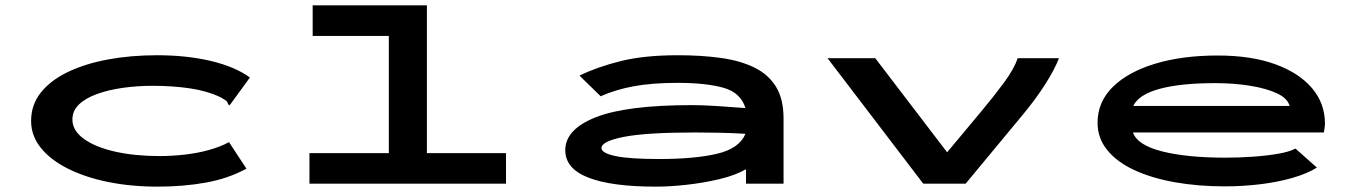

<svg xmlns="http://www.w3.org/2000/svg" viewBox="-20 -685 5040 716"><path d="M568 11Q468 11 382.5 -6.5Q297 -24 232.5 -56.5Q168 -89 132 -134Q96 -179 96 -234Q96 -294 132 -339.5Q168 -385 232 -416Q296 -447 381.5 -463Q467 -479 566 -479Q677 -479 767 -457.5Q857 -436 912 -396L842 -300L836 -292L830 -297Q829 -305 823 -309.5Q817 -314 803 -322Q753 -346 688.5 -355.5Q624 -365 550 -365Q492 -365 438.5 -357.5Q385 -350 342 -334.5Q299 -319 274.5 -295.5Q250 -272 250 -239Q250 -198 293 -167Q336 -136 409.5 -119.5Q483 -103 575 -103Q621 -103 669.5 -108.5Q718 -114 760.5 -126Q803 -138 834 -155L899 -56Q831 -19 747.5 -4Q664 11 568 11Z M1134 0V-114H1430V-551H1146V-665H1572V-114H1867V0Z M2425 11Q2261 11 2174.5 -22.5Q2088 -56 2088 -125Q2088 -203 2202.5 -248Q2317 -293 2561 -293Q2602 -293 2654.5 -289.5Q2707 -286 2760 -282Q2742 -340 2677 -358Q2612 -376 2506 -376Q2410 -376 2341.5 -363Q2273 -350 2220 -326L2141 -403Q2206 -435 2294 -457Q2382 -479 2508 -479Q2596 -479 2668 -469Q2740 -459 2792.5 -433.5Q2845 -408 2873.5 -362Q2902 -316 2902 -243V0H2762V-54Q2722 -31 2663 -17Q2604 -3 2541 4Q2478 11 2425 11ZM2223 -133Q2223 -114 2275.5 -103Q2328 -92 2438 -92Q2570 -92 2653.5 -111.5Q2737 -131 2760 -186Q2712 -189 2662.5 -190Q2613 -191 2573 -191Q2389 -191 2306 -174.5Q2223 -158 2223 -133Z M3423 0 3066 -468H3244L3512 -117L3638 -268Q3684 -323 3723 -375.5Q3762 -428 3775 -468H3929Q3913 -426 3878 -371Q3843 -316 3794 -257L3581 0Z M4547 10Q4447 10 4360.5 -5.5Q4274 -21 4209.5 -51Q4145 -81 4109 -125.5Q4073 -170 4073 -227Q4073 -305 4130 -361Q4187 -417 4288 -447.5Q4389 -478 4521 -478Q4646 -478 4735.5 -445.5Q4825 -413 4873 -356Q4921 -299 4921 -224Q4921 -216 4919.5 -208Q4918 -200 4917 -191H4205Q4221 -144 4313.5 -120.5Q4406 -97 4551 -97Q4598 -97 4650 -100.5Q4702 -104 4745.5 -111.5Q4789 -119 4811 -131L4891 -60Q4856 -38 4801 -22Q4746 -6 4680.5 2Q4615 10 4547 10ZM4206 -290H4789Q4782 -318 4743 -336.5Q4704 -355 4643 -365Q4582 -375 4511 -375Q4384 -375 4305.5 -354Q4227 -333 4206 -290Z"/></svg>

Font: Inconsolata UltraExpanded ExtraBold
Style: Regular
Weight: 800
Width: 9
Monospace: yes
Designer: Raph Levien, Cyreal, Brenton Simpson
Foundry: Raph Levien, Cyreal, Google
Version: Version 3.001; ttfautohint (v1.8.2.53-6de2)